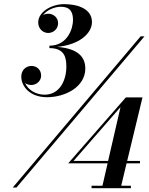

<svg xmlns="http://www.w3.org/2000/svg" viewBox="-20 -830 740 952"><path d="M403 -490C403 -549.5 364 -590 262.5 -597.5C376.5 -608 436 -666.5 436 -720.5C436 -787 364.5 -809.5 298 -809.5C236 -809.5 169.5 -771.5 169.5 -719C169.5 -687 193.5 -666.5 219 -666.5C241.5 -666.5 268 -683.5 268 -715C268 -743.5 244.5 -762 219 -762C210.5 -762 201.5 -759.5 193.5 -755C213.5 -782 252.5 -796.5 282 -796.5C328 -796.5 342 -770 342 -730.5C342 -689.5 315.5 -603.5 225 -603.5V-591.5C300.5 -591.5 309 -544 309 -499.5C309 -434 277.5 -360.5 201 -360.5C156.5 -360.5 119 -385 104.5 -418C113 -412 124 -408.5 135 -408.5C160 -408.5 184 -428 184 -455C184 -484 162.5 -503 136.5 -503C108 -503 85.5 -482 85.5 -450C85.5 -402 128 -348 213 -348C305 -348 403 -400 403 -490ZM677.5 -650 43 100H61.5L696.5 -650ZM629 91H581L607.5 -20H674V-32H610.5L686.5 -347H604L318 -20H513.5L488 91H434V103H629ZM344.5 -32 577.5 -299 516 -32Z"/></svg>

Font: Bodoni* 11pt
Style: Bold Italic
Weight: 700
Italic angle: -13°
Version: Version 2.3